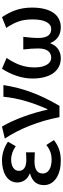

<svg xmlns="http://www.w3.org/2000/svg" viewBox="614 -1218 617 1884"><g transform="rotate(-90 922.0 -275.5)"><path d="M288 13C363 13 422 -3 490 -54L442 -129C393 -90 347 -77 300 -77C213 -77 162 -110 162 -164C162 -218 202 -245 281 -245C309 -245 338 -244 370 -242V-328C343 -326 320 -325 298 -325C222 -325 188 -353 188 -398C188 -447 235 -474 297 -474C345 -474 389 -458 430 -429L474 -505C422 -541 358 -564 292 -564C176 -564 74 -516 74 -413C74 -363 103 -313 160 -293V-288C97 -271 48 -231 48 -153C48 -48 151 13 288 13Z M715 0H826C941 -197 999 -357 1030 -550H915C903 -409 855 -253 793 -118H788C760 -256 692 -451 622 -564L505 -536C598 -398 677 -202 715 0Z M1292 13C1355 13 1411 -16 1439 -88H1443C1472 -16 1532 13 1596 13C1716 13 1790 -83 1790 -269C1790 -393 1753 -478 1696 -564L1591 -522C1651 -431 1674 -367 1674 -262C1674 -141 1635 -81 1580 -81C1530 -81 1492 -111 1492 -207C1492 -255 1496 -294 1503 -355H1379C1386 -294 1389 -255 1389 -207C1389 -116 1349 -81 1298 -81C1241 -81 1203 -142 1203 -244C1203 -352 1237 -430 1296 -519L1190 -564C1135 -480 1094 -374 1094 -266C1094 -81 1176 13 1292 13Z"/></g></svg>

Font: Source Han Sans JP Medium
Style: Regular
Weight: 500
Designer: Ryoko NISHIZUKA 西塚涼子 (kana, bopomofo & ideographs); Paul D. Hunt (Latin, Greek & Cyrillic); Sandoll Communications 산돌커뮤니
Foundry: Adobe
Version: Version 2.002;hotconv 1.0.116;makeotfexe 2.5.65601